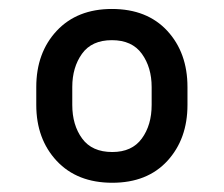

<svg xmlns="http://www.w3.org/2000/svg" viewBox="-20 -741 495 424"><path d="M60.1 -509.3V-548.8Q60.1 -624.5 105.2 -672.9Q150.4 -721.2 227.1 -721.2Q304.7 -721.2 349.4 -672.9Q394 -624.5 394 -548.8V-509.3Q394 -434.1 349.6 -385.7Q305.2 -337.4 228 -337.4Q150.4 -337.4 105.2 -385.7Q60.1 -434.1 60.1 -509.3ZM139.6 -548.8V-509.3Q139.6 -464.8 161.4 -435.1Q183.1 -405.3 228 -405.3Q271.5 -405.3 293.2 -435.1Q314.9 -464.8 314.9 -509.3V-548.8Q314.9 -592.3 293.2 -622.3Q271.5 -652.3 227.1 -652.3Q182.6 -652.3 161.1 -622.3Q139.6 -592.3 139.6 -548.8Z"/></svg>

Font: Vazirmatn RD UI FD
Style: Regular
Weight: 400
Designer: Saber Rastikerdar
Foundry: Saber Rastikerdar
Version: Version 33.003